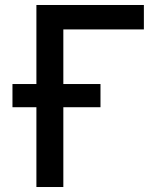

<svg xmlns="http://www.w3.org/2000/svg" viewBox="-20 -750 640 770"><path d="M126 0V-320H30V-413H126V-730H557V-632H234V-413H383V-320H234V0Z"/></svg>

Font: Pitagon Sans Mono SemiBold
Style: Regular
Weight: 600
Monospace: yes
Designer: Travis Tran
Foundry: Pitagon
Version: Version 1.001; ttfautohint (v1.8.4.7-5d5b);gftools[0.9.26]